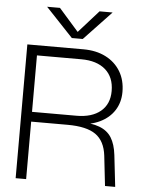

<svg xmlns="http://www.w3.org/2000/svg" viewBox="-57 -885 689 930"><g transform="rotate(5 287.5 -420.0)"><path d="M319.5 -700 452.5 -840.5H389L292 -732L196.5 -840.5H134L266.5 -700ZM282.5 -279.5Q375 -279.5 419.5 -248.2Q464 -217 472.5 -146.5L489 0H538.5L521 -153.5Q515 -205.5 495 -237.5Q475 -269.5 435.5 -284.2Q396 -299 332.5 -299ZM321.5 -601.5Q396.5 -601.5 438.8 -564.8Q481 -528 481 -461Q481 -397.5 438.8 -362.2Q396.5 -327 321.5 -327H105.5V-601.5ZM332.5 -289Q393 -289 438.2 -310.8Q483.5 -332.5 508.5 -371.2Q533.5 -410 533.5 -461Q533.5 -518.5 507.8 -561Q482 -603.5 435.8 -627Q389.5 -650.5 327.5 -650.5H54.5V0H105.5V-279.5H324.5Z"/></g></svg>

Font: Overused Grotesk Light
Style: Regular
Weight: 300
Designer: RandomMaerks
Version: Version 0.005